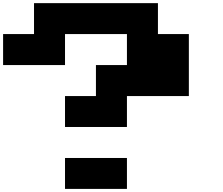

<svg xmlns="http://www.w3.org/2000/svg" viewBox="-20 -1220 1440 1240"><path d="M399.9 0V-199.7H799.8V0ZM399.9 -399.9V-599.6H599.6V-799.8H799.8V-1000H399.9V-799.8H0V-1000H199.7V-1199.7H1000V-1000H1199.7V-599.6H799.8V-399.9Z"/></svg>

Font: 8-bit HUD
Style: Regular
Weight: 400
Designer: lSPl
Foundry: https://fontstruct.com
Version: Version 1.0